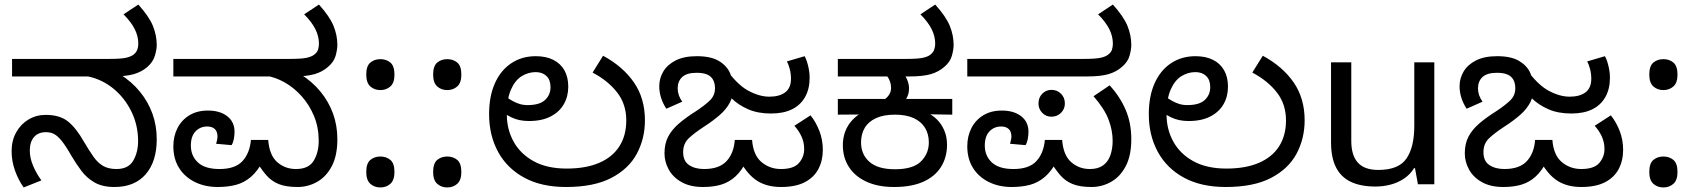

<svg xmlns="http://www.w3.org/2000/svg" viewBox="-20 -810 7479 844"><path d="M483 12Q430 12 395.5 -8Q361 -28 337.5 -59.5Q314 -91 294 -125Q269 -169 251 -191Q233 -213 217.5 -221Q202 -229 182 -229Q148 -229 129.5 -207.5Q111 -186 111 -148Q111 -116 125 -82.5Q139 -49 162 -17L84 14Q61 -18 46 -60Q31 -102 31 -145Q31 -192 51 -228Q71 -264 105 -284.5Q139 -305 181 -305Q243 -305 279 -276Q315 -247 349 -187Q372 -148 391 -121Q410 -94 433.5 -80.5Q457 -67 492 -67Q544 -67 565.5 -103.5Q587 -140 587 -190Q587 -260 557.5 -320Q528 -380 478.5 -420.5Q429 -461 367 -474H33V-551H458Q512 -551 533.5 -556Q555 -561 566 -569Q579 -579 583.5 -591.5Q588 -604 588 -618Q588 -651 572 -682.5Q556 -714 523 -747L588 -790Q635 -738 652 -696.5Q669 -655 669 -612Q669 -593 661 -565.5Q653 -538 628 -516Q603 -494 568 -484Q533 -474 475 -474H451L508 -483Q559 -451 595 -407Q631 -363 650 -310.5Q669 -258 669 -198Q669 -100 620.5 -44Q572 12 483 12Z M937 12Q881 12 836.5 -10Q792 -32 767 -72Q742 -112 742 -167Q742 -211 760 -246.5Q778 -282 812 -303Q846 -324 894 -324Q947 -324 979 -299Q1011 -274 1011 -231Q1011 -215 1008 -199Q1005 -183 998 -172L930 -178Q932 -184 934 -193.5Q936 -203 936 -210Q936 -232 924 -243Q912 -254 891 -254Q860 -254 839.5 -232.5Q819 -211 819 -170Q819 -125 850 -96Q881 -67 945 -67Q1014 -67 1046 -102Q1078 -137 1083 -195H1159Q1164 -128 1198.5 -97.5Q1233 -67 1281 -67Q1337 -67 1359 -103.5Q1381 -140 1381 -191Q1381 -250 1360.5 -299.5Q1340 -349 1306 -387Q1272 -425 1231 -448Q1190 -471 1149 -477L1302 -483Q1353 -451 1389 -407Q1425 -363 1444 -310.5Q1463 -258 1463 -198Q1463 -126 1438.5 -79.5Q1414 -33 1374 -10.5Q1334 12 1288 12Q1237 12 1205 -1Q1173 -14 1151 -39.5Q1129 -65 1107 -101L1138 -105Q1112 -57 1082.5 -32Q1053 -7 1017.5 2.5Q982 12 937 12ZM742 -474V-551H1252Q1306 -551 1328 -556Q1350 -561 1360 -569Q1374 -579 1378 -591.5Q1382 -604 1382 -618Q1382 -651 1366 -682.5Q1350 -714 1317 -747L1382 -790Q1429 -738 1446 -696.5Q1463 -655 1463 -612Q1463 -593 1455.5 -565.5Q1448 -538 1422 -516Q1397 -494 1362.5 -484Q1328 -474 1270 -474Z M1652 -414Q1626 -414 1608 -430Q1590 -446 1590 -482Q1590 -520 1608 -535Q1626 -550 1652 -550Q1678 -550 1696 -535Q1714 -520 1714 -482Q1714 -446 1696 -430Q1678 -414 1652 -414ZM1652 14Q1626 14 1608 -2Q1590 -18 1590 -54Q1590 -92 1608 -107Q1626 -122 1652 -122Q1678 -122 1696 -107Q1714 -92 1714 -54Q1714 -18 1696 -2Q1678 14 1652 14Z M1946 -414Q1920 -414 1902 -430Q1884 -446 1884 -482Q1884 -520 1902 -535Q1920 -550 1946 -550Q1972 -550 1990 -535Q2008 -520 2008 -482Q2008 -446 1990 -430Q1972 -414 1946 -414ZM1946 14Q1920 14 1902 -2Q1884 -18 1884 -54Q1884 -92 1902 -107Q1920 -122 1946 -122Q1972 -122 1990 -107Q2008 -92 2008 -54Q2008 -18 1990 -2Q1972 14 1946 14Z M2468 12Q2360 12 2284.5 -29Q2209 -70 2169.5 -142.5Q2130 -215 2130 -308Q2130 -387 2155.5 -444Q2181 -501 2227.5 -532Q2274 -563 2335 -563Q2380 -563 2412 -547Q2444 -531 2461 -501Q2478 -471 2478 -429Q2478 -386 2458.5 -352Q2439 -318 2400.5 -298Q2362 -278 2305 -278Q2283 -278 2264 -282Q2245 -286 2229.5 -293.5Q2214 -301 2201 -309L2211 -380Q2221 -373 2234.5 -365.5Q2248 -358 2264 -353Q2280 -348 2299 -348Q2352 -348 2376 -370.5Q2400 -393 2400 -427Q2400 -459 2382 -476Q2364 -493 2335 -493Q2302 -493 2273 -475Q2244 -457 2226 -416Q2208 -375 2208 -306Q2208 -241 2238 -187Q2268 -133 2326.5 -101Q2385 -69 2471 -69Q2555 -69 2613.5 -94Q2672 -119 2702.5 -166.5Q2733 -214 2733 -281Q2733 -352 2693 -403.5Q2653 -455 2585 -491L2631 -565Q2718 -518 2766.5 -448Q2815 -378 2815 -281Q2815 -201 2779.5 -134.5Q2744 -68 2667.5 -28Q2591 12 2468 12Z M3413 12Q3352 12 3309.5 -14.5Q3267 -41 3232 -104H3263Q3240 -59 3212.5 -34Q3185 -9 3150.5 1.5Q3116 12 3070 12Q3014 12 2976 -9.5Q2938 -31 2919.5 -65Q2901 -99 2901 -136Q2901 -179 2917.5 -210Q2934 -241 2965 -267.5Q2996 -294 3039 -321Q3077 -346 3100 -368Q3123 -390 3123 -422Q3123 -443 3115 -458.5Q3107 -474 3089.5 -482Q3072 -490 3042 -490Q2999 -490 2979 -471.5Q2959 -453 2959 -422Q2959 -406 2964 -391.5Q2969 -377 2979 -363L2909 -332Q2893 -357 2885.5 -381.5Q2878 -406 2878 -431Q2878 -466 2896 -496Q2914 -526 2950.5 -544.5Q2987 -563 3043 -563Q3105 -563 3140 -542Q3175 -521 3189 -489Q3203 -457 3203 -423Q3203 -387 3188 -358.5Q3173 -330 3144.5 -305Q3116 -280 3076 -254Q3030 -224 3006.5 -201Q2983 -178 2983 -141Q2983 -102 3009 -84.5Q3035 -67 3075 -67Q3142 -67 3174 -102Q3206 -137 3210 -195H3286Q3291 -128 3327.5 -97.5Q3364 -67 3413 -67Q3469 -67 3492 -93.5Q3515 -120 3515 -155Q3515 -184 3503.5 -209.5Q3492 -235 3472 -257L3543 -303Q3567 -273 3582 -234Q3597 -195 3597 -151Q3597 -104 3577.5 -67Q3558 -30 3517.5 -9Q3477 12 3413 12ZM3369 -311Q3311 -311 3268 -330Q3225 -349 3195.5 -378Q3166 -407 3148 -438L3130 -469L3168 -511Q3220 -438 3269 -411.5Q3318 -385 3362 -385Q3406 -385 3431.5 -404Q3457 -423 3457 -464Q3457 -486 3451.5 -507Q3446 -528 3439 -540L3517 -563Q3526 -547 3532.5 -520Q3539 -493 3539 -468Q3539 -419 3519 -383.5Q3499 -348 3461.5 -329.5Q3424 -311 3369 -311Z M3910 12Q3840 12 3789.5 -11Q3739 -34 3712 -75.5Q3685 -117 3685 -172Q3685 -204 3695.5 -232Q3706 -260 3727 -282.5Q3748 -305 3779 -321L3793 -307L3663 -306V-375H3871Q3882 -383 3889.5 -395.5Q3897 -408 3897 -424Q3897 -438 3892.5 -451Q3888 -464 3880 -475L3925 -487L3960 -475Q3968 -462 3972 -448Q3976 -434 3976 -423Q3976 -407 3972.5 -395.5Q3969 -384 3963 -375H4166V-306L4032 -308L4047 -318Q4076 -307 4097.5 -286Q4119 -265 4131 -236.5Q4143 -208 4143 -174Q4143 -119 4117 -77Q4091 -35 4039.5 -11.5Q3988 12 3910 12ZM3914 -66Q3994 -66 4028.5 -100.5Q4063 -135 4063 -184Q4063 -221 4046 -248.5Q4029 -276 3996 -291Q3963 -306 3914 -306Q3864 -306 3830.5 -290.5Q3797 -275 3781 -247.5Q3765 -220 3765 -184Q3765 -131 3802 -98.5Q3839 -66 3914 -66ZM3663 -474V-551H3961Q4015 -551 4037 -556Q4059 -561 4069 -569Q4082 -579 4086.5 -591.5Q4091 -604 4091 -618Q4091 -651 4075 -682.5Q4059 -714 4026 -747L4091 -790Q4138 -738 4155 -696.5Q4172 -655 4172 -612Q4172 -593 4164.5 -565.5Q4157 -538 4131 -516Q4106 -494 4071.5 -484Q4037 -474 3979 -474Z M4427 12Q4371 12 4326.5 -10Q4282 -32 4257 -72Q4232 -112 4232 -167Q4232 -211 4250 -246.5Q4268 -282 4302 -303Q4336 -324 4384 -324Q4437 -324 4469 -299Q4501 -274 4501 -231Q4501 -215 4498 -199Q4495 -183 4488 -172L4420 -178Q4422 -186 4424 -194.5Q4426 -203 4426 -210Q4426 -232 4414 -243Q4402 -254 4381 -254Q4350 -254 4329.5 -232.5Q4309 -211 4309 -170Q4309 -125 4340 -96Q4371 -67 4435 -67Q4504 -67 4536 -102Q4568 -137 4573 -195H4649Q4654 -128 4688.5 -97.5Q4723 -67 4771 -67Q4807 -67 4829 -83Q4851 -99 4861 -127.5Q4871 -156 4871 -191Q4871 -237 4853 -284.5Q4835 -332 4787 -387L4858 -435Q4904 -384 4928.5 -326.5Q4953 -269 4953 -198Q4953 -126 4928.5 -79.5Q4904 -33 4864 -10.5Q4824 12 4778 12Q4727 12 4695 -1Q4663 -14 4641 -39.5Q4619 -65 4597 -101L4628 -105Q4602 -57 4572.5 -32Q4543 -7 4507.5 2.5Q4472 12 4427 12ZM4602 -297Q4578 -297 4561.5 -314Q4545 -331 4545 -355Q4545 -381 4561.5 -398Q4578 -415 4602 -415Q4627 -415 4644 -398Q4661 -381 4661 -355Q4661 -331 4644 -314Q4627 -297 4602 -297ZM4232 -474V-551H4742Q4796 -551 4818 -556Q4840 -561 4850 -569Q4864 -579 4868 -591.5Q4872 -604 4872 -618Q4872 -651 4856 -682.5Q4840 -714 4807 -747L4872 -790Q4919 -738 4936 -696.5Q4953 -655 4953 -612Q4953 -593 4945.5 -565.5Q4938 -538 4912 -516Q4887 -494 4852.5 -484Q4818 -474 4760 -474Z M5368 12Q5260 12 5184.5 -29Q5109 -70 5069.5 -142.5Q5030 -215 5030 -308Q5030 -387 5055.5 -444Q5081 -501 5127.5 -532Q5174 -563 5235 -563Q5280 -563 5312 -547Q5344 -531 5361 -501Q5378 -471 5378 -429Q5378 -386 5358.5 -352Q5339 -318 5300.5 -298Q5262 -278 5205 -278Q5183 -278 5164 -282Q5145 -286 5129.5 -293.5Q5114 -301 5101 -309L5111 -380Q5121 -373 5134.5 -365.5Q5148 -358 5164 -353Q5180 -348 5199 -348Q5252 -348 5276 -370.5Q5300 -393 5300 -427Q5300 -459 5282 -476Q5264 -493 5235 -493Q5202 -493 5173 -475Q5144 -457 5126 -416Q5108 -375 5108 -306Q5108 -241 5138 -187Q5168 -133 5226.5 -101Q5285 -69 5371 -69Q5455 -69 5513.5 -94Q5572 -119 5602.5 -166.5Q5633 -214 5633 -281Q5633 -352 5593 -403.5Q5553 -455 5485 -491L5531 -565Q5618 -518 5666.5 -448Q5715 -378 5715 -281Q5715 -201 5679.5 -134.5Q5644 -68 5567.5 -28Q5491 12 5368 12Z M6285 -536V0H6213L6200 -71H6196Q6179 -43 6152 -25Q6125 -7 6093 1.5Q6061 10 6026 10Q5962 10 5918.5 -10.5Q5875 -31 5853 -74Q5831 -117 5831 -185V-536H5920V-191Q5920 -127 5949 -95Q5978 -63 6039 -63Q6128 -63 6162.5 -113Q6197 -163 6197 -257V-536Z M6931 12Q6870 12 6827.5 -14.5Q6785 -41 6750 -104H6781Q6758 -59 6730.5 -34Q6703 -9 6668.5 1.5Q6634 12 6588 12Q6532 12 6494 -9.5Q6456 -31 6437.5 -65Q6419 -99 6419 -136Q6419 -179 6435.5 -210Q6452 -241 6483 -267.5Q6514 -294 6557 -321Q6595 -346 6618 -368Q6641 -390 6641 -422Q6641 -443 6633 -458.5Q6625 -474 6607.5 -482Q6590 -490 6560 -490Q6517 -490 6497 -471.5Q6477 -453 6477 -422Q6477 -406 6482 -391.5Q6487 -377 6497 -363L6427 -332Q6411 -357 6403.5 -381.5Q6396 -406 6396 -431Q6396 -466 6414 -496Q6432 -526 6468.5 -544.5Q6505 -563 6561 -563Q6623 -563 6658 -542Q6693 -521 6707 -489Q6721 -457 6721 -423Q6721 -387 6706 -358.5Q6691 -330 6662.5 -305Q6634 -280 6594 -254Q6548 -224 6524.5 -201Q6501 -178 6501 -141Q6501 -102 6527 -84.5Q6553 -67 6593 -67Q6660 -67 6692 -102Q6724 -137 6728 -195H6804Q6809 -128 6845.5 -97.5Q6882 -67 6931 -67Q6987 -67 7010 -93.5Q7033 -120 7033 -155Q7033 -184 7021.5 -209.5Q7010 -235 6990 -257L7061 -303Q7085 -273 7100 -234Q7115 -195 7115 -151Q7115 -104 7095.5 -67Q7076 -30 7035.5 -9Q6995 12 6931 12ZM6887 -311Q6829 -311 6786 -330Q6743 -349 6713.5 -378Q6684 -407 6666 -438L6648 -469L6686 -511Q6738 -438 6787 -411.5Q6836 -385 6880 -385Q6924 -385 6949.5 -404Q6975 -423 6975 -464Q6975 -486 6969.5 -507Q6964 -528 6957 -540L7035 -563Q7044 -547 7050.5 -520Q7057 -493 7057 -468Q7057 -419 7037 -383.5Q7017 -348 6979.5 -329.5Q6942 -311 6887 -311Z M7292 -414Q7266 -414 7248 -430Q7230 -446 7230 -482Q7230 -520 7248 -535Q7266 -550 7292 -550Q7318 -550 7336 -535Q7354 -520 7354 -482Q7354 -446 7336 -430Q7318 -414 7292 -414ZM7292 14Q7266 14 7248 -2Q7230 -18 7230 -54Q7230 -92 7248 -107Q7266 -122 7292 -122Q7318 -122 7336 -107Q7354 -92 7354 -54Q7354 -18 7336 -2Q7318 14 7292 14Z"/></svg>

Font: hexkannada15
Style: Book
Weight: 400
Designer: Jelle Bosma - Monotype Design Team
Foundry: Monotype Imaging Inc.
Version: Version 2.003